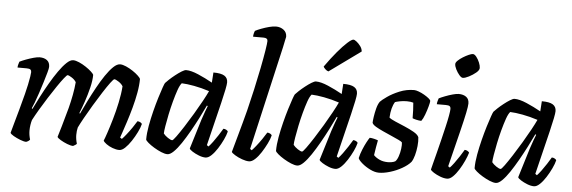

<svg xmlns="http://www.w3.org/2000/svg" viewBox="-50 -962 3351 1124"><g transform="rotate(5 1625.0 -400.0)"><path d="M132 0Q119 0 97 -8.5Q75 -17 57 -27.5Q39 -38 37 -45Q42 -64 52.5 -101Q63 -138 76 -185Q89 -232 101 -279Q108 -307 114 -334.5Q120 -362 123 -382.5Q126 -403 126 -409Q126 -419 120 -424Q114 -429 97 -429H44Q44 -438 47 -448Q50 -458 52 -464Q66 -471 88.5 -479.5Q111 -488 133 -494Q155 -500 168 -500Q195 -500 211.5 -487.5Q228 -475 228 -449Q228 -440 221 -415Q214 -390 204 -357.5Q194 -325 183 -292Q172 -259 162.5 -234Q153 -209 148 -199L152 -195Q169 -230 190 -270.5Q211 -311 234.5 -351.5Q258 -392 281.5 -425.5Q305 -459 326.5 -479.5Q348 -500 365 -500Q380 -500 400.5 -491Q421 -482 440.5 -469Q460 -456 473.5 -443.5Q487 -431 489 -425Q489 -392 478.5 -349Q468 -306 454 -265Q440 -224 428 -195L432 -192Q448 -227 468.5 -268Q489 -309 511.5 -350Q534 -391 557 -425Q580 -459 601.5 -479.5Q623 -500 641 -500Q656 -500 676.5 -491Q697 -482 716.5 -469Q736 -456 749 -443.5Q762 -431 764 -425Q764 -388 756 -343.5Q748 -299 735.5 -253.5Q723 -208 710.5 -169.5Q698 -131 689 -105Q680 -79 678 -73L689 -66Q699 -76 714.5 -95.5Q730 -115 745.5 -137.5Q761 -160 771 -177Q780 -177 788 -172.5Q796 -168 798 -163Q793 -142 779.5 -114.5Q766 -87 748.5 -60.5Q731 -34 713 -17Q695 0 679 0Q661 0 639.5 -8Q618 -16 602.5 -27.5Q587 -39 584 -47Q589 -58 601 -93.5Q613 -129 627 -177Q641 -225 652 -277Q663 -329 666 -373Q658 -387 640.5 -398.5Q623 -410 615 -410Q610 -410 592.5 -386.5Q575 -363 551 -325.5Q527 -288 502 -246.5Q477 -205 456.5 -168Q436 -131 426 -110Q421 -90 421 -66Q421 -54 423 -41Q425 -28 429 -15Q428 -12 421 -7.5Q414 -3 408 0Q394 0 372.5 -8.5Q351 -17 333.5 -27.5Q316 -38 313 -45Q319 -65 332 -108.5Q345 -152 363 -219Q373 -258 380.5 -297.5Q388 -337 391 -373Q383 -387 365.5 -398.5Q348 -410 340 -410Q336 -410 320 -390Q304 -370 282 -337.5Q260 -305 236 -267.5Q212 -230 190.5 -193.5Q169 -157 155 -130Q151 -117 148.5 -100.5Q146 -84 146 -67Q146 -42 154 -15Q147 -5 132 0Z M962 0Q947 0 925.5 -9Q904 -18 882.5 -31Q861 -44 846.5 -56.5Q832 -69 831 -75Q831 -112 839 -156Q847 -200 858 -243.5Q869 -287 880.5 -324.5Q892 -362 900.5 -386Q909 -410 912 -414Q918 -421 933 -435Q948 -449 967 -464Q986 -479 1003 -489.5Q1020 -500 1029 -500Q1058 -500 1101 -481.5Q1144 -463 1185 -440L1189 -500Q1234 -500 1254 -487.5Q1274 -475 1274 -449Q1274 -426 1250 -327Q1226 -228 1188 -73L1198 -66Q1208 -76 1222.5 -95.5Q1237 -115 1251.5 -137.5Q1266 -160 1276 -177Q1285 -177 1293 -172.5Q1301 -168 1303 -163Q1298 -142 1285 -114.5Q1272 -87 1255 -60.5Q1238 -34 1220 -17Q1202 0 1186 0Q1168 0 1146.5 -8.5Q1125 -17 1108.5 -27.5Q1092 -38 1090 -45L1143 -218Q1152 -245 1160.5 -268.5Q1169 -292 1173 -301L1168 -304Q1152 -270 1131 -229Q1110 -188 1087 -147.5Q1064 -107 1041.5 -73.5Q1019 -40 998.5 -20Q978 0 962 0ZM983 -84Q988 -84 1005.5 -108Q1023 -132 1047.5 -170Q1072 -208 1097 -250Q1122 -292 1142.5 -329.5Q1163 -367 1173 -389Q1127 -404 1083.5 -412Q1040 -420 1010 -421Q999 -409 988.5 -379Q978 -349 967.5 -310Q957 -271 949 -232Q941 -193 936 -162.5Q931 -132 931 -119Q940 -107 957 -95.5Q974 -84 983 -84Z M1442 0Q1424 0 1400.5 -8.5Q1377 -17 1359 -28Q1341 -39 1337 -46Q1340 -57 1347.5 -84Q1355 -111 1365 -147Q1375 -183 1385.5 -221.5Q1396 -260 1405 -295Q1420 -355 1435 -422Q1450 -489 1462 -550Q1474 -611 1481 -654.5Q1488 -698 1488 -711Q1488 -729 1464 -729H1402Q1402 -738 1404.5 -748Q1407 -758 1410 -764Q1423 -771 1445.5 -779.5Q1468 -788 1491 -794Q1514 -800 1531 -800Q1557 -800 1576 -785.5Q1595 -771 1595 -745Q1595 -743 1590.5 -724Q1586 -705 1582 -683L1442 -73L1452 -66Q1462 -76 1477.5 -95.5Q1493 -115 1508.5 -137.5Q1524 -160 1534 -177Q1543 -177 1551 -172.5Q1559 -168 1561 -163Q1556 -142 1542.5 -114.5Q1529 -87 1512 -60.5Q1495 -34 1476.5 -17Q1458 0 1442 0Z M1725 0Q1710 0 1688.5 -9Q1667 -18 1645.5 -31Q1624 -44 1609.5 -56.5Q1595 -69 1594 -75Q1594 -112 1602 -156Q1610 -200 1621 -243.5Q1632 -287 1643.5 -324.5Q1655 -362 1663.5 -386Q1672 -410 1675 -414Q1681 -421 1696 -435Q1711 -449 1730 -464Q1749 -479 1766 -489.5Q1783 -500 1792 -500Q1821 -500 1864 -481.5Q1907 -463 1948 -440L1952 -500Q1997 -500 2017 -487.5Q2037 -475 2037 -449Q2037 -426 2013 -327Q1989 -228 1951 -73L1961 -66Q1971 -76 1985.5 -95.5Q2000 -115 2014.5 -137.5Q2029 -160 2039 -177Q2048 -177 2056 -172.5Q2064 -168 2066 -163Q2061 -142 2048 -114.5Q2035 -87 2018 -60.5Q2001 -34 1983 -17Q1965 0 1949 0Q1931 0 1909.5 -8.5Q1888 -17 1871.5 -27.5Q1855 -38 1853 -45L1906 -218Q1915 -245 1923.5 -268.5Q1932 -292 1936 -301L1931 -304Q1915 -270 1894 -229Q1873 -188 1850 -147.5Q1827 -107 1804.5 -73.5Q1782 -40 1761.5 -20Q1741 0 1725 0ZM1746 -84Q1751 -84 1768.5 -108Q1786 -132 1810.5 -170Q1835 -208 1860 -250Q1885 -292 1905.5 -329.5Q1926 -367 1936 -389Q1890 -404 1846.5 -412Q1803 -420 1773 -421Q1762 -409 1751.5 -379Q1741 -349 1730.5 -310Q1720 -271 1712 -232Q1704 -193 1699 -162.5Q1694 -132 1694 -119Q1703 -107 1720 -95.5Q1737 -84 1746 -84ZM1859 -565Q1850 -567 1840.5 -576Q1831 -585 1829 -591Q1865 -642 1897.5 -680.5Q1930 -719 1954.5 -741Q1979 -763 1989 -763Q1996 -763 2008.5 -753Q2021 -743 2031.5 -728.5Q2042 -714 2043 -698Z M2205 0Q2181 0 2153.5 -13.5Q2126 -27 2105 -45Q2084 -63 2080 -75Q2086 -101 2096.5 -126.5Q2107 -152 2117.5 -171.5Q2128 -191 2134 -199Q2145 -199 2161 -195Q2177 -191 2183 -188Q2180 -173 2175.5 -148Q2171 -123 2168 -100Q2181 -86 2202.5 -76Q2224 -66 2252 -66Q2262 -66 2274 -68Q2286 -70 2295 -75Q2305 -84 2312.5 -105.5Q2320 -127 2323 -150.5Q2326 -174 2324 -188Q2321 -193 2303 -201.5Q2285 -210 2260 -221Q2235 -232 2209.5 -243.5Q2184 -255 2165.5 -266Q2147 -277 2143 -288Q2143 -299 2146.5 -323Q2150 -347 2156.5 -372.5Q2163 -398 2174 -414Q2184 -425 2213 -445.5Q2242 -466 2283 -483Q2324 -500 2369 -500Q2379 -500 2395.5 -494Q2412 -488 2428.5 -478.5Q2445 -469 2456.5 -459.5Q2468 -450 2468 -444Q2468 -436 2461.5 -412Q2455 -388 2445.5 -362.5Q2436 -337 2426 -324Q2413 -324 2396 -328Q2379 -332 2374 -335Q2374 -357 2373 -382.5Q2372 -408 2370 -426Q2355 -431 2332 -431Q2310 -431 2290.5 -427Q2271 -423 2263 -420Q2242 -387 2239 -327Q2249 -318 2275 -307Q2301 -296 2331.5 -283Q2362 -270 2386.5 -256Q2411 -242 2417 -227Q2420 -204 2417 -175Q2414 -146 2407 -120.5Q2400 -95 2390 -80Q2372 -59 2339.5 -40.5Q2307 -22 2270.5 -11Q2234 0 2205 0Z M2606 0Q2587 0 2565 -8.5Q2543 -17 2526.5 -27.5Q2510 -38 2507 -45Q2509 -54 2516 -81Q2523 -108 2532.5 -145Q2542 -182 2552 -223Q2562 -264 2571 -302.5Q2580 -341 2585 -369Q2590 -397 2590 -409Q2590 -419 2584 -424Q2578 -429 2561 -429H2508Q2508 -438 2511 -448Q2514 -458 2516 -464Q2530 -471 2552 -479.5Q2574 -488 2596 -494Q2618 -500 2631 -500Q2658 -500 2675 -487.5Q2692 -475 2692 -449Q2692 -434 2684 -394.5Q2676 -355 2657 -278Q2638 -201 2606 -73L2616 -66Q2626 -76 2640.5 -95.5Q2655 -115 2669.5 -137.5Q2684 -160 2694 -177Q2703 -177 2710.5 -172.5Q2718 -168 2721 -163Q2715 -142 2702.5 -114.5Q2690 -87 2673.5 -60.5Q2657 -34 2639.5 -17Q2622 0 2606 0ZM2646 -596Q2637 -596 2625 -610Q2613 -624 2604 -642Q2595 -660 2595 -673Q2595 -682 2607 -693.5Q2619 -705 2636 -715.5Q2653 -726 2669 -733Q2685 -740 2693 -740Q2703 -740 2714 -726Q2725 -712 2732.5 -693.5Q2740 -675 2740 -662Q2740 -649 2722 -634Q2704 -619 2681.5 -607.5Q2659 -596 2646 -596Z M2892 0Q2877 0 2855.5 -9Q2834 -18 2812.5 -31Q2791 -44 2776.5 -56.5Q2762 -69 2761 -75Q2761 -112 2769 -156Q2777 -200 2788 -243.5Q2799 -287 2810.5 -324.5Q2822 -362 2830.5 -386Q2839 -410 2842 -414Q2848 -421 2863 -435Q2878 -449 2897 -464Q2916 -479 2933 -489.5Q2950 -500 2959 -500Q2988 -500 3031 -481.5Q3074 -463 3115 -440L3119 -500Q3164 -500 3184 -487.5Q3204 -475 3204 -449Q3204 -426 3180 -327Q3156 -228 3118 -73L3128 -66Q3138 -76 3152.5 -95.5Q3167 -115 3181.5 -137.5Q3196 -160 3206 -177Q3215 -177 3223 -172.5Q3231 -168 3233 -163Q3228 -142 3215 -114.5Q3202 -87 3185 -60.5Q3168 -34 3150 -17Q3132 0 3116 0Q3098 0 3076.5 -8.5Q3055 -17 3038.5 -27.5Q3022 -38 3020 -45L3073 -218Q3082 -245 3090.5 -268.5Q3099 -292 3103 -301L3098 -304Q3082 -270 3061 -229Q3040 -188 3017 -147.5Q2994 -107 2971.5 -73.5Q2949 -40 2928.5 -20Q2908 0 2892 0ZM2913 -84Q2918 -84 2935.5 -108Q2953 -132 2977.5 -170Q3002 -208 3027 -250Q3052 -292 3072.5 -329.5Q3093 -367 3103 -389Q3057 -404 3013.5 -412Q2970 -420 2940 -421Q2929 -409 2918.5 -379Q2908 -349 2897.5 -310Q2887 -271 2879 -232Q2871 -193 2866 -162.5Q2861 -132 2861 -119Q2870 -107 2887 -95.5Q2904 -84 2913 -84Z"/></g></svg>

Font: Texturina 72pt 72pt SemiBold
Style: Italic
Weight: 600
Italic angle: -11°
Designer: Guillermo Torres Carreño
Foundry: Omnibus-Type
Version: Version 1.002; ttfautohint (v1.8.3)